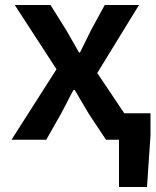

<svg xmlns="http://www.w3.org/2000/svg" viewBox="-20 -559 622 768"><path d="M456 0H404L335 -104L315 -138Q288 -184 279 -199H274Q263 -180 243 -140L224 -104L165 0H26L206 -282L39 -539H182L244 -440L296 -349H300L345 -440L399 -539H536L369 -267L477 -106H582V-18L568 189H456Z"/></svg>

Font: Nebula Sans Semibold
Style: Regular
Weight: 600
Designer: Paul D. Hunt for Adobe (as Source Sans)
Foundry: Nebula Entertainment & Broadcasting LLC
Version: Version 1.010